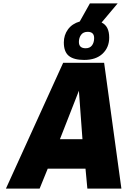

<svg xmlns="http://www.w3.org/2000/svg" viewBox="-20 -1114 749 1134"><path d="M357 -863Q357 -907 381.5 -940.5Q406 -974 451 -987L511 -1094H675L580 -981Q625 -960 625 -892Q625 -834 586 -797Q547 -760 477 -760Q416 -760 386.5 -784Q357 -808 357 -863ZM536 -889Q536 -926 498 -926Q472 -926 459 -908.5Q446 -891 446 -866Q446 -829 486 -829Q511 -829 523.5 -846Q536 -863 536 -889ZM697 0H496L485 -118H262L214 0H15L353 -743H595ZM467 -292 446 -578 334 -292Z"/></svg>

Font: Exo Black
Style: Italic
Weight: 900
Italic angle: -9°
Designer: Natanael Gama
Foundry: Natanael Gama
Version: Version 1.500; ttfautohint (v1.6)